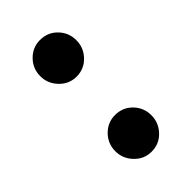

<svg xmlns="http://www.w3.org/2000/svg" viewBox="-154 -500 559 559"><g transform="rotate(-45 125.0 -221.0)"><path d="M125 9Q94.5 9 72.8 -13.5Q51 -36 51 -66.5Q51 -98 72.8 -120Q94.5 -142 125 -142Q156.5 -142 178 -120Q199.5 -98 199.5 -66.5Q199.5 -36 178 -13.5Q156.5 9 125 9ZM125 -300Q94.5 -300 72.8 -322.5Q51 -345 51 -375.5Q51 -407 72.8 -429Q94.5 -451 125 -451Q156.5 -451 178 -429Q199.5 -407 199.5 -375.5Q199.5 -345 178 -322.5Q156.5 -300 125 -300Z"/></g></svg>

Font: Fraunces 9pt Soft
Style: Regular
Weight: 400
Version: Version 1.000;[0bf87f6ff]